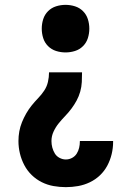

<svg xmlns="http://www.w3.org/2000/svg" viewBox="-20 -548 540 791"><path d="M250 -332Q230 -332 211 -338Q192 -344 178 -358Q164 -372 158 -391Q152 -410 152 -430Q152 -450 158 -469Q164 -488 178 -502Q192 -516 211 -522Q230 -528 250 -528Q270 -528 289 -522Q308 -516 322 -502Q336 -488 342 -469Q348 -450 348 -430Q348 -410 342 -391Q336 -372 322 -358Q308 -344 289 -338Q270 -332 250 -332ZM251 223Q226 223 200.5 218.5Q175 214 152 202.5Q129 191 110.5 173Q92 155 80 132Q68 109 62 84Q56 59 56 33Q56 13 59.5 -6.5Q63 -26 70.5 -44.5Q78 -63 88 -80.5Q98 -98 110.5 -113.5Q123 -129 137 -143.5Q151 -158 162 -174.5Q173 -191 177.5 -210.5Q182 -230 182 -250H318Q318 -230 317 -210Q316 -190 310.5 -170.5Q305 -151 295.5 -133.5Q286 -116 274 -100Q262 -84 248 -69.5Q234 -55 221.5 -39.5Q209 -24 200.5 -5.5Q192 13 192 33Q192 47 195.5 60Q199 73 206 84.5Q213 96 225.5 102.5Q238 109 251 109Q265 109 277 102.5Q289 96 296 85Q303 74 306 61Q309 48 309 35V33H446V37Q446 62 440 87Q434 112 422 134.5Q410 157 391.5 174.5Q373 192 350 203Q327 214 302 218.5Q277 223 251 223Z"/></svg>

Font: Iosevka Curly Heavy
Style: Regular
Weight: 900
Monospace: yes
Designer: Belleve Invis
Foundry: Belleve Invis
Version: Version 22.1.2; ttfautohint (v1.8.4)